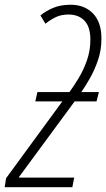

<svg xmlns="http://www.w3.org/2000/svg" viewBox="-64 -785 446 805"><path d="M-44.4 0 -38.6 -37.6 197.3 -359.9H84L92.8 -398.9H227.1Q245.1 -423.3 265.6 -457.3Q286.1 -491.2 300.5 -532Q314.9 -572.8 314.9 -618.7Q314.9 -672.9 290 -698.5Q265.1 -724.1 223.6 -724.1Q193.4 -724.1 170.9 -713.6Q148.4 -703.1 126.5 -685.5L105.5 -720.2Q127 -738.3 158.2 -751.7Q189.5 -765.1 232.4 -765.1Q290 -765.1 325.7 -728.8Q361.3 -692.4 361.3 -623Q361.3 -575.7 346.9 -533.2Q332.5 -490.7 312.7 -456.3Q293 -421.9 276.9 -398.9H350.6L340.8 -359.9H249L16.1 -43.5V-40.5H247.1L239.3 0Z"/></svg>

Font: Open Sans Condensed Light
Style: Italic
Weight: 300
Width: 3
Italic angle: -12°
Designer: Monotype Design Team
Foundry: Monotype Imaging Inc.
Version: Version 3.000; ttfautohint (v1.8.4)